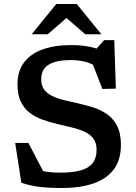

<svg xmlns="http://www.w3.org/2000/svg" viewBox="-20 -936 687 967"><path d="M528.5 -666.5 454 -677 504.5 -734H555.5L563.5 -489.5L495.5 -488L439 -633.5L472 -596.5Q442 -616.5 408.8 -625Q375.5 -633.5 335 -633.5Q265.5 -633.5 226.5 -611Q187.5 -588.5 187.5 -536.5Q187.5 -505 202 -485.2Q216.5 -465.5 242 -453Q267.5 -440.5 300.5 -432.2Q333.5 -424 371 -416Q408 -407.5 446.5 -395.8Q485 -384 517.2 -362.2Q549.5 -340.5 569.2 -303Q589 -265.5 589 -206.5Q589 -131 553.2 -83Q517.5 -35 450.5 -12Q383.5 11 289.5 11Q230.5 11 183.2 5.8Q136 0.5 87.5 -15.5L56.5 -216H123L225.5 -20L113 -104.5Q156.5 -83.5 194 -75Q231.5 -66.5 282.5 -66.5Q346 -66.5 386.8 -78Q427.5 -89.5 447 -115Q466.5 -140.5 466.5 -181.5Q466.5 -217 449.2 -239.2Q432 -261.5 402.5 -274.2Q373 -287 337.2 -295.2Q301.5 -303.5 264 -312.5Q227 -321.5 192 -334.2Q157 -347 129 -368.5Q101 -390 84.5 -424.5Q68 -459 68 -511.5Q68 -576 100 -620Q132 -664 193 -686.5Q254 -709 340 -709Q392.5 -709 437.2 -699.2Q482 -689.5 528.5 -666.5ZM301.5 -857H328.5L220.5 -763.5H139.5L263.5 -916H366.5L490.5 -763.5H409.5Z"/></svg>

Font: Newsreader 9pt Medium
Style: Regular
Weight: 500
Designer: Hugues Gentile
Foundry: Production Type
Version: Version 1.003